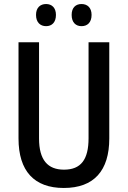

<svg xmlns="http://www.w3.org/2000/svg" viewBox="-20 -924 634 954"><path d="M159 -850C159 -812 181 -794 209 -794C237 -794 258 -812 258 -850C258 -886 237 -904 209 -904C181 -904 159 -887 159 -850ZM336 -850C336 -812 357 -794 385 -794C414 -794 435 -812 435 -850C435 -886 414 -904 385 -904C357 -904 336 -887 336 -850ZM523 -236V-714H420V-237C420 -131 382 -81 298 -81C217 -81 174 -129 174 -236V-714H72V-236C72 -74 150 10 297 10C447 10 523 -76 523 -236Z"/></svg>

Font: Noto Sans Khmer UI Condensed Medium
Style: Regular
Weight: 500
Width: 3
Designer: Danh Hong and the Monotype Design Team
Foundry: Monotype Imaging Inc.
Version: Version 2.002